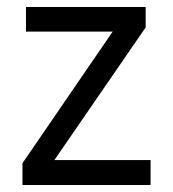

<svg xmlns="http://www.w3.org/2000/svg" viewBox="-20 -527 493 547"><path d="M409 0H44V-62L301 -437H54V-507H395V-449L135 -71H409Z"/></svg>

Font: Hind Colombo
Style: Regular
Weight: 400
Designer: Jyotish Sonowal, Aditi Pimprikar
Foundry: Indian Type Foundry
Version: Version 1.000;PS 1.0;hotconv 1.0.86;makeotf.lib2.5.63406; tt